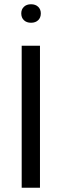

<svg xmlns="http://www.w3.org/2000/svg" viewBox="-20 -883 291 903"><path d="M82 0V-668H168V0ZM126 -776Q105 -776 92.5 -788Q80 -800 80 -820Q80 -839 92.5 -851Q105 -863 126 -863Q147 -863 159.5 -851Q172 -839 172 -820Q172 -800 159.5 -788Q147 -776 126 -776Z"/></svg>

Font: Gantari
Style: Regular
Weight: 400
Designer: Anugrah Pasau
Foundry: Lafontype
Version: Version 1.000; ttfautohint (v1.8.3)